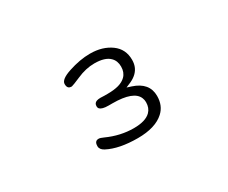

<svg xmlns="http://www.w3.org/2000/svg" viewBox="-85 -733 1171 988"><g transform="rotate(-30 500.0 -239.0)"><path d="M453.1 -209.5H475.1Q601.6 -209.5 623.5 -153.8Q628.4 -142.1 628.4 -128.4Q628.4 -94.2 607.4 -73.2Q577.6 -43.5 507.8 -43.5Q428.2 -43.5 351.1 -78.6Q332 -87.4 323.2 -87.4Q311 -87.4 305.7 -81.5Q298.3 -74.7 298.3 -56.6Q298.3 -36.6 322.3 -23.9Q389.2 11.2 500 11.2Q604.5 11.2 656.2 -36.1Q693.8 -70.3 693.8 -127.9Q693.8 -206.5 605 -235.4L579.1 -243.7L610.8 -257.3Q654.3 -277.8 668.5 -314Q675.3 -331.5 675.3 -353.5Q675.3 -416.5 627 -452.1Q576.7 -488.8 502.9 -488.8Q442.9 -488.8 375 -466.3Q312 -445.8 312 -418Q312 -397 324.2 -391.6Q330.1 -389.2 338.4 -389.2Q349.1 -391.6 393.1 -410.6Q446.3 -434.1 497.1 -434.1Q560.5 -434.1 587.9 -406.2Q608.9 -385.7 608.9 -351.3Q608.9 -316.9 587.9 -295.9Q571.3 -279.3 544.2 -271.7Q517.1 -264.2 478.5 -264.2H460L436.5 -265.1Q408.7 -265.1 400.9 -252.4Q397 -246.6 397 -237.1Q397 -227.5 402.8 -221.7Q408.2 -216.3 420.4 -212.9Q432.6 -209.5 453.1 -209.5Z"/></g></svg>

Font: YuPearl-ExtraLight
Style: ExtraLight
Weight: 200
Designer: Max Yao
Foundry: Max-Everyday
Version: Version 1.011; ttfautohint (v1.8.3)